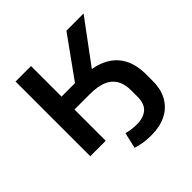

<svg xmlns="http://www.w3.org/2000/svg" viewBox="-222 -898 1281 1281"><g transform="rotate(-45 418.0 -257.5)"><path d="M495 190Q455 190 419.5 184.5Q384 179 356 169L382 57Q404 63 428 66.5Q452 70 476 70Q539 70 575 39.5Q611 9 611 -58V-117Q611 -178 587.5 -217.5Q564 -257 517.5 -276Q471 -295 399 -295H253V0H107V-705H253V-417H399L362 -392L587 -705H749L497 -365L479 -410Q567 -403 629 -369.5Q691 -336 724 -274.5Q757 -213 757 -123V-59Q757 21 724 77Q691 133 632.5 161.5Q574 190 495 190Z"/></g></svg>

Font: Nunito Sans 7pt SemiExpanded
Style: Bold
Weight: 700
Width: 6
Designer: Vernon Adams
Foundry: Vernon Adams
Version: Version 3.101;gftools[0.9.27]